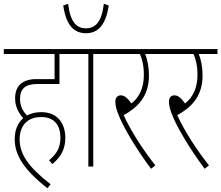

<svg xmlns="http://www.w3.org/2000/svg" viewBox="-20 -882 1172 1017"><path d="M240 -33 257 -13C301 -49 326 -90 326 -152C326 -220 292 -288 198 -288C170 -288 144 -282 123 -270C102 -292 86 -320 86 -358C86 -413 115 -437 178 -437H295V-596H384V-622H0V-596H269V-463H174C99 -463 60 -428 60 -361C60 -315 81 -281 103 -256C75 -232 58 -195 58 -145C58 -62 104 15 231 115L248 94C128 1 84 -67 84 -144C84 -215 124 -262 198 -262C271 -262 300 -215 300 -152C300 -96 277 -65 240 -33Z M556 -853 530 -862C519 -764 484 -732 435 -732C387 -732 352 -764 341 -862L315 -853C330 -746 374 -706 435 -706C497 -706 540 -746 556 -853ZM474 -596H563V-622H372V-596H448V0H474Z M803 -6C741 -84 675 -184 635 -272C706 -311 769 -369 769 -482C769 -526 761 -566 749 -596H848V-622H551V-596H721C733 -570 742 -534 742 -484C742 -412 714 -363 676 -334C657 -361 640 -377 620 -377C602 -377 591 -364 591 -345C591 -323 595 -302 617 -252C642 -196 701 -94 780 12Z M1087 -6C1025 -84 959 -184 919 -272C990 -311 1053 -369 1053 -482C1053 -526 1045 -566 1033 -596H1132V-622H835V-596H1005C1017 -570 1026 -534 1026 -484C1026 -412 998 -363 960 -334C941 -361 924 -377 904 -377C886 -377 875 -364 875 -345C875 -323 879 -302 901 -252C926 -196 985 -94 1064 12Z"/></svg>

Font: Noto Sans Devanagari ExtraCondensed Thin
Style: Regular
Weight: 100
Width: 2
Designer: Jelle Bosma - Monotype Design Team
Foundry: Monotype Imaging Inc.
Version: Version 2.004